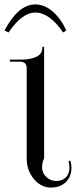

<svg xmlns="http://www.w3.org/2000/svg" viewBox="-24 -826 344 857"><path d="M-3.9 -689.9Q57.6 -806.2 133.8 -806.2Q175.3 -806.2 212.2 -773.7Q249 -741.2 272 -689.9L257.8 -681.2Q196.8 -770 133.8 -770Q74.2 -770 14.2 -681.2ZM95.2 -119.1V-521Q95.2 -550.8 64.9 -550.8H20V-560.1H75.2Q111.8 -560.1 138.4 -572.5Q165 -585 165 -612.8V-617.2H172.9V-532.2V-120.1Q163.6 -98.6 163.6 -79.6Q163.6 -54.2 182.6 -36.1Q201.7 -18.1 228 -18.1Q253.9 -18.1 270 -34.4Q286.1 -50.8 286.1 -77.1Q286.1 -92.8 281.7 -106L289.6 -109.9Q294.9 -93.8 294.9 -77.1Q294.9 -37.6 269.8 -13.2Q244.6 11.2 203.1 11.2Q159.2 11.2 127.2 -27.1Q95.2 -65.4 95.2 -119.1Z"/></svg>

Font: FoglihtenNo07calt
Style: Regular
Weight: 500
Designer: gluk (gluksza@wp.pl)
Foundry: gluk (gluksza@wp.pl)
Version: Version 0.844